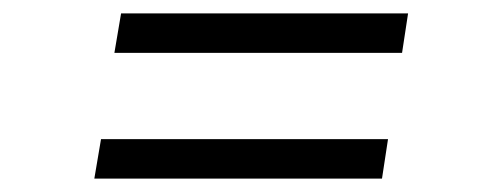

<svg xmlns="http://www.w3.org/2000/svg" viewBox="-20 -491 725 287"><path d="M590 -471 581 -412H151L161 -471ZM560 -283 551 -224H121L131 -283Z"/></svg>

Font: Bitter
Style: Italic
Weight: 400
Italic angle: -9°
Designer: Sol Matas, and Bitter project Authors
Foundry: Sol Matas
Version: Version 2.001